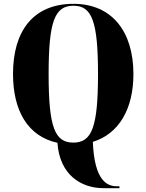

<svg xmlns="http://www.w3.org/2000/svg" viewBox="-20 -745 765 1003"><path d="M521 238H604V228H590C541 228 473 201 465 -4C602 -46 677 -177 677 -358C677 -580 565 -725 364 -725C151 -725 48 -580 48 -359C48 -168 124 -33 280 1C292 171 406 238 521 238ZM363 0C266 0 234 -81 234 -358C234 -634 266 -715 364 -715C460 -715 492 -634 492 -358C492 -81 460 0 363 0Z"/></svg>

Font: Noto Serif Display Condensed Black
Style: Regular
Weight: 900
Width: 3
Designer: Monotype Design Team
Foundry: Monotype Imaging Inc.
Version: Version 2.009